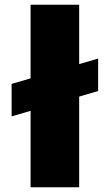

<svg xmlns="http://www.w3.org/2000/svg" viewBox="-20 -790 463 810"><path d="M29 -436 394 -543V-406L29 -299ZM109 -770H314V0H109Z"/></svg>

Font: Unbounded
Style: Bold
Weight: 700
Designer: Luke Prowse, Jean-Baptiste Morizot, Fátima Lázaro, Florian Runge
Foundry: NaN
Version: Version 1.700